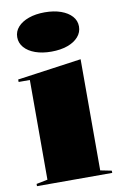

<svg xmlns="http://www.w3.org/2000/svg" viewBox="-85 -793 525 842"><g transform="rotate(-10 177.5 -372.5)"><path d="M175 -570Q135 -570 104 -581Q73 -592 55.5 -612Q38 -632 38 -658Q38 -684 55.5 -703.5Q73 -723 104 -734Q135 -745 175 -745Q216 -745 247 -734Q278 -723 295.5 -703.5Q313 -684 313 -658Q313 -632 295.5 -612Q278 -592 247 -581Q216 -570 175 -570ZM10 0V-10L60 -20V-464H10V-475L295 -515V-20L345 -10V0Z"/></g></svg>

Font: Kalnia
Style: Bold
Weight: 700
Designer: Frida Medrano
Foundry: Frida Medrano
Version: Version 1.105